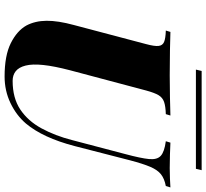

<svg xmlns="http://www.w3.org/2000/svg" viewBox="-51 -833 898 836"><g transform="rotate(90 398.0 -415.0)"><path d="M651 -512Q669 -579 672.5 -614.5Q676 -650 658.5 -666Q641 -682 595 -688L601 -708Q621 -707 652.5 -706Q684 -705 712 -705Q735 -705 757.5 -706Q780 -707 796 -708L790 -688Q758 -682 739 -667Q720 -652 706.5 -620.5Q693 -589 678 -532L616 -291Q580 -153 518 -79Q482 -37 428.5 -11.5Q375 14 313 14Q222 14 168 -13Q114 -40 91 -81Q71 -119 70.5 -168.5Q70 -218 89 -288L172 -602Q182 -639 180 -656.5Q178 -674 162.5 -680.5Q147 -687 113 -688L119 -708Q148 -707 199.5 -706Q251 -705 308 -705Q358 -705 403 -706Q448 -707 483 -708L477 -688Q443 -687 424 -680.5Q405 -674 394.5 -656.5Q384 -639 374 -602L286 -271Q268 -202 263 -154.5Q258 -107 265.5 -77.5Q273 -48 290 -34.5Q307 -21 332 -21Q407 -21 457 -54.5Q507 -88 539 -147Q571 -206 590 -280ZM721 -844 715 -819H283L289 -844Z"/></g></svg>

Font: Playfair Display Black
Style: Italic
Weight: 900
Italic angle: -14°
Designer: Claus Eggers Sørensen
Foundry: Claus Eggers Sørensen
Version: Version 1.203